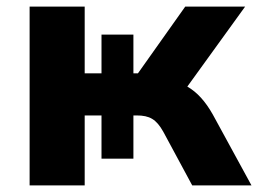

<svg xmlns="http://www.w3.org/2000/svg" viewBox="-20 -559 778 579"><path d="M235.4 0V-210.9H286.1V-80.6H382.3V-210.9H391.6C431.6 -210.9 451.2 -199.2 472.2 -162.1L559.6 0H738.3L621.6 -213.9C599.6 -252.9 574.7 -280.8 544.9 -297.9L719.2 -539.1H538.6L396 -337.9H382.3V-454.6H286.1V-337.9H235.4V-539.1H69.3V0Z"/></svg>

Font: Winston ExtraBold
Style: Regular
Weight: 800
Designer: Vernon Adams, Kim Jin-seong, David Berlow, Cristiano Sobral
Foundry: The Winston Project Authors
Version: Version 3.004